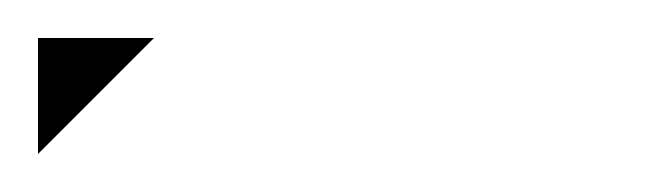

<svg xmlns="http://www.w3.org/2000/svg" viewBox="-20 -81 350 101"><path d="M0 0V-61H61Z"/></svg>

Font: Proton
Style: Lit
Weight: 500
Version: Version 1.017